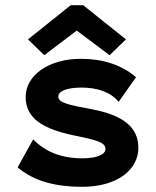

<svg xmlns="http://www.w3.org/2000/svg" viewBox="-20 -709 603 741"><path d="M151 -496 276 -591 403 -496 466 -557 301 -689H253L88 -557ZM297 12C434 12 514 -55 514 -138C514 -217 457 -265 331 -288C244 -304 205 -313 205 -336C205 -360 245 -371 295 -371C353 -371 406 -355 438 -316L505 -411C448 -460 375 -482 292 -482C166 -482 79 -417 79 -335C79 -251 147 -211 267 -186C356 -168 387 -159 387 -134C387 -113 354 -98 299 -98C214 -98 155 -124 108 -171L48 -63C112 -9 196 12 297 12Z"/></svg>

Font: Inconsolata SemiExpanded Black
Style: Regular
Weight: 900
Width: 6
Monospace: yes
Designer: Raph Levien, Cyreal, Brenton Simpson
Foundry: Raph Levien, Cyreal, Google
Version: Version 3.100